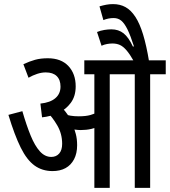

<svg xmlns="http://www.w3.org/2000/svg" viewBox="-20 -916 828 936"><path d="M515 -554V0H440V-554H391V-622H591V-554ZM213 -632Q278 -632 313.5 -594Q349 -556 349 -495Q349 -447 325 -414.5Q301 -382 263.5 -365Q226 -348 185 -344L177 -411Q225 -416 250 -437.5Q275 -459 275 -494Q275 -527 256.5 -545Q238 -563 203 -563Q183 -563 161.5 -556Q140 -549 119 -537L94 -603Q124 -617 151 -624.5Q178 -632 213 -632ZM356 -208Q356 -168 341 -139.5Q326 -111 299.5 -96.5Q273 -82 236 -82Q186 -82 148.5 -109Q111 -136 81 -196.5Q51 -257 21 -356L89 -374Q109 -305 129.5 -255Q150 -205 174.5 -178Q199 -151 230 -151Q254 -151 268.5 -167.5Q283 -184 283 -215Q283 -264 259 -305Q235 -346 206 -374L255 -378L287 -386Q298 -374 309.5 -357.5Q321 -341 328 -324L335 -306Q343 -287 349.5 -263Q356 -239 356 -208ZM364 -349Q399 -349 421.5 -355.5Q444 -362 475 -377V-309Q449 -293 425 -287.5Q401 -282 374 -282Q361 -282 347 -284Q333 -286 320.5 -289Q308 -292 300 -295L278 -350L285 -362Q307 -355 324 -352Q341 -349 364 -349ZM712 -554V0H637V-554H576V-622H788V-554ZM634 -615Q613 -652 596.5 -671Q580 -690 564 -697Q548 -704 528 -704Q516 -704 502 -701.5Q488 -699 475 -693L453 -760Q470 -767 488.5 -770Q507 -773 523 -773Q558 -773 582.5 -753.5Q607 -734 628 -689L633 -690Q616 -743 601.5 -772.5Q587 -802 571.5 -815Q556 -828 534 -828Q521 -828 508.5 -825.5Q496 -823 484 -818L465 -885Q482 -890 498 -893Q514 -896 531 -896Q565 -896 591.5 -881.5Q618 -867 639.5 -834.5Q661 -802 677.5 -748Q694 -694 707 -615Z"/></svg>

Font: Noto Sans ExtraCondensed
Style: Regular
Weight: 400
Width: 2
Designer: Monotype Design Team
Foundry: Monotype Imaging Inc.
Version: Version 2.013